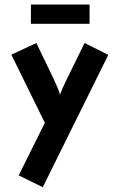

<svg xmlns="http://www.w3.org/2000/svg" viewBox="-20 -603 519 832"><path d="M61.1 156.9Q61.1 156.9 174.3 -70.8L29.2 -366Q29.2 -366 137.5 -416.7L211.1 -263.9Q220.8 -243.1 228.1 -226Q235.4 -209 240.3 -193.1Q245.8 -209 253.5 -226Q261.1 -243.1 271.5 -263.9L346.5 -416.7L449.3 -365.3Q449.3 -365.3 165.3 208.3ZM113.9 -500V-583.3H368.1V-500Z"/></svg>

Font: co2trust
Style: Bold
Weight: 700
Designer: Kristian Moeller
Foundry: Dicotype
Version: Version 1.000